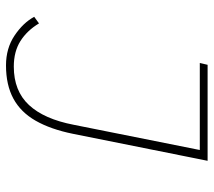

<svg xmlns="http://www.w3.org/2000/svg" viewBox="-56 -644 712 640"><g transform="rotate(90 300.0 -324.0)"><path d="M198 12Q141 12 98.5 -16.5Q56 -45 36 -82L58 -98Q82 -58 117 -36Q152 -14 202 -14Q283 -14 330 -64.5Q377 -115 396 -214L480 -634H190L196 -660H516L426 -211Q411 -137 382.5 -87Q354 -37 308.5 -12.5Q263 12 198 12Z"/></g></svg>

Font: SourceCodeVF
Style: Italic
Weight: 200
Italic angle: -11°
Monospace: yes
Designer: Paul D. Hunt, Teo Tuominen
Foundry: Adobe
Version: Version 1.026;hotconv 1.1.0;makeotfexe 2.6.0